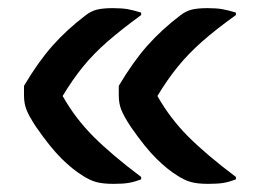

<svg xmlns="http://www.w3.org/2000/svg" viewBox="-20 -536 640 472"><path d="M327 -101V-95Q311 -89 297 -86.5Q283 -84 259 -84Q233 -84 216.5 -88.5Q200 -93 182 -105Q159 -119 131.5 -146Q104 -173 68 -225Q51 -251 45 -266.5Q39 -282 39 -301V-325Q74 -384 109 -423.5Q144 -463 190 -498Q204 -509 219 -512.5Q234 -516 257 -516Q279 -516 293.5 -513.5Q308 -511 327 -505V-499Q279 -464 244.5 -434Q210 -404 184 -372Q158 -340 134 -300Q165 -245 210 -200Q255 -155 327 -101ZM560 -101V-95Q544 -89 530 -86.5Q516 -84 492 -84Q466 -84 449.5 -88.5Q433 -93 415 -105Q392 -119 364.5 -146Q337 -173 301 -225Q284 -251 278 -266.5Q272 -282 272 -301V-325Q307 -384 342 -423.5Q377 -463 423 -498Q437 -509 452 -512.5Q467 -516 490 -516Q512 -516 526.5 -513.5Q541 -511 560 -505V-499Q511 -464 477 -434Q443 -404 417 -372Q391 -340 367 -300Q398 -245 443 -200Q488 -155 560 -101Z"/></svg>

Font: Recursive Mn Csl St SmB
Style: Regular
Weight: 600
Monospace: yes
Version: Version 1.079;hotconv 1.0.112;makeotfexe 2.5.65598; ttfautoh